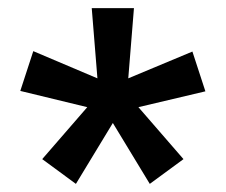

<svg xmlns="http://www.w3.org/2000/svg" viewBox="-20 -740 556 473"><path d="M167 -287 84 -348 195 -476 30 -516 62 -614 220 -547 206 -720H310L296 -547L454 -613L486 -515L321 -476L432 -348L349 -287L258 -437Z"/></svg>

Font: REM Medium Medium
Style: Regular
Weight: 500
Version: Version 1.005;gftools[0.9.28]